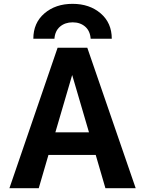

<svg xmlns="http://www.w3.org/2000/svg" viewBox="-20 -982 754 1004"><path d="M269.5 -290H445.3L357.4 -589.8ZM281.2 -732.4H436.5L689.5 2H531.2L480.5 -171.9H233.4L182.6 2H29.3ZM564.5 -779.3H454.1Q451.2 -820.3 425.3 -842.8Q399.4 -865.2 359.9 -865.2Q320.3 -865.2 293.9 -842.8Q267.6 -820.3 264.6 -779.3H154.3Q154.3 -862.3 212.4 -912.1Q270.5 -961.9 359.4 -961.9Q448.2 -961.9 506.3 -912.1Q564.5 -862.3 564.5 -779.3Z"/></svg>

Font: Gen Shin Gothic Bold
Style: Bold
Weight: 700
Designer: [Source Han Sans]
Ryoko NISHIZUKA  (kana & ideographs); Paul D. Hunt (Latin, Greek & Cyrillic); Wenlong ZHANG  (bopomofo
Version: Version 1.002.20150607